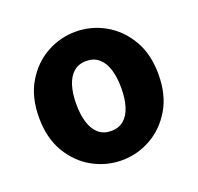

<svg xmlns="http://www.w3.org/2000/svg" viewBox="-98 -613 751 730"><g transform="rotate(-20 277.5 -248.0)"><path d="M277.5 12Q214.8 12 159.7 -18.7Q104.6 -49.5 70.2 -107.5Q35.9 -165.6 35.9 -247.9Q35.9 -330.4 70.2 -388.5Q104.6 -446.7 159.7 -477.4Q214.8 -508.1 277.5 -508.1Q340.3 -508.1 395.3 -477.4Q450.3 -446.7 484.8 -388.5Q519.2 -330.4 519.2 -247.9Q519.2 -165.6 484.8 -107.5Q450.3 -49.5 395.3 -18.7Q340.3 12 277.5 12ZM277.5 -106.6Q307.9 -106.6 328.3 -123.9Q348.7 -141.2 358.6 -173.1Q368.5 -205 368.5 -247.9Q368.5 -290.8 358.6 -322.8Q348.7 -354.7 328.3 -372.1Q307.9 -389.5 277.5 -389.5Q247.1 -389.5 226.8 -372.1Q206.5 -354.7 196.5 -322.8Q186.5 -290.8 186.5 -247.9Q186.5 -205 196.5 -173.1Q206.5 -141.2 226.8 -123.9Q247.1 -106.6 277.5 -106.6Z"/></g></svg>

Font: SourceSans3VF
Style: Regular
Weight: 200
Designer: Paul D. Hunt
Foundry: Adobe
Version: Version 3.052;hotconv 1.1.0;makeotfexe 2.6.0